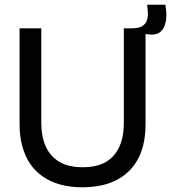

<svg xmlns="http://www.w3.org/2000/svg" viewBox="-20 -780 725 814"><path d="M330 14Q278 14 236 2.5Q194 -9 161.5 -31.5Q129 -54 107.5 -86Q86 -118 74.5 -160Q63 -202 63 -252V-660H155V-258Q155 -201 174 -159Q193 -117 231.5 -94Q270 -71 330 -71Q392 -71 430 -94Q468 -117 486.5 -159Q505 -201 505 -258V-660H597V-252Q597 -124 527 -55Q457 14 330 14ZM605 -635 539 -643 541 -660Q569 -660 583.5 -669.5Q598 -679 603 -694Q608 -709 607 -726Q606 -743 604 -760H681Q689 -717 682.5 -686.5Q676 -656 656.5 -642.5Q637 -629 605 -635Z"/></svg>

Font: Bricolage Grotesque 60pt
Style: Regular
Weight: 400
Version: Version 1.001;gftools[0.9.33.dev8+g029e19f]